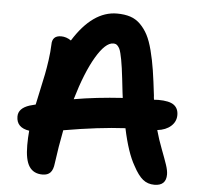

<svg xmlns="http://www.w3.org/2000/svg" viewBox="-52 -809 856 827"><g transform="rotate(5 376.5 -395.5)"><path d="M645 -35.2Q616.2 -35.2 595.5 -51.8Q574.7 -68.4 553.2 -108.9Q522 -162.6 500 -267.1Q385.3 -261.2 233.9 -234.9Q219.7 -162.6 210 -89.8Q207 -62 195.3 -49.6Q183.6 -37.1 161.1 -37.1Q122.6 -37.1 103.8 -65.4Q85 -93.8 85 -157.2Q85 -190.4 87.9 -220.2Q32.2 -228.5 32.2 -276.9Q32.2 -312.5 80.1 -328.1Q83 -328.6 92 -331.3Q101.1 -334 106 -335Q110.4 -356.9 119.9 -399.9Q129.4 -442.9 134.5 -468.5Q139.6 -494.1 144.8 -530.5Q149.9 -566.9 150.9 -598.1Q150.9 -637.2 189.9 -637.2Q212.4 -637.2 232.9 -623Q315.9 -755.9 420.9 -755.9Q454.1 -755.9 478.8 -747.8Q503.4 -739.7 522.5 -720.7Q541.5 -701.7 554.7 -676.5Q567.9 -651.4 578.4 -610.6Q588.9 -569.8 595.7 -525.9Q602.5 -481.9 609.9 -418Q609.9 -411.6 611.8 -399.9Q614.7 -399.9 620.8 -400.4Q627 -400.9 629.9 -400.9Q678.2 -400.9 698 -386.2Q717.8 -371.6 717.8 -342.8Q717.8 -314.5 696 -294.9Q674.3 -275.4 637.2 -271Q647.9 -231.9 663.6 -191.2Q679.2 -150.4 687.5 -125.7Q695.8 -101.1 695.8 -84Q695.8 -35.2 645 -35.2ZM416 -626Q382.3 -626 342 -558.1Q301.8 -490.2 267.1 -372.1Q362.3 -388.7 477.1 -396Q474.6 -415.5 474.1 -418.9Q470.2 -454.1 467.5 -477.3Q464.8 -500.5 461.7 -523.4Q458.5 -546.4 455.8 -560.1Q453.1 -573.7 450 -586.7Q446.8 -599.6 443.6 -606Q440.4 -612.3 436 -617.4Q431.6 -622.6 427 -624.3Q422.4 -626 416 -626Z"/></g></svg>

Font: Shantell Sans Bouncy
Style: Regular
Weight: 600
Designer: Stephen Nixon, Anya Danilova, Shantell Martin
Foundry: Arrow Type
Version: Version 1.006;[9816181b4]